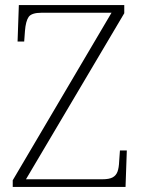

<svg xmlns="http://www.w3.org/2000/svg" viewBox="-20 -734 558 754"><path d="M30 0V-26L418 -684H144Q104 -684 92.5 -667.5Q81 -651 78 -612L75 -571H49L54 -714H468V-682L82 -30H382Q409 -30 422.5 -37.5Q436 -45 441.5 -60Q447 -75 448 -101L451 -143H478L473 0Z"/></svg>

Font: Noto Serif Bengali ExtraLight
Style: Regular
Weight: 250
Version: Version 2.003